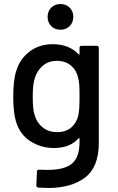

<svg xmlns="http://www.w3.org/2000/svg" viewBox="-20 -737 587 956"><path d="M386 -509H462Q472 -509 472 -499V-26Q472 95 403.5 147Q335 199 220 199Q205 199 171 197Q161 196 161 186L164 117Q164 113 167 110Q170 107 175 108Q189 109 216 109Q301 109 338.5 77.5Q376 46 376 -29V-47Q376 -49 374.5 -49.5Q373 -50 371 -48Q328 0 249 0Q184 0 131 -34Q78 -68 59 -134Q46 -178 46 -256Q46 -339 61 -384Q79 -444 127.5 -480.5Q176 -517 242 -517Q324 -517 371 -467Q373 -465 374.5 -465.5Q376 -466 376 -468V-499Q376 -509 386 -509ZM376 -257Q376 -299 374.5 -316.5Q373 -334 369 -350Q361 -387 333.5 -410.5Q306 -434 263 -434Q222 -434 194 -410.5Q166 -387 154 -350Q143 -320 143 -257Q143 -188 153 -163Q163 -126 192.5 -102.5Q222 -79 264 -79Q308 -79 335 -102.5Q362 -126 370 -163Q373 -179 374.5 -197Q376 -215 376 -257ZM217 -653Q217 -681 235 -699Q253 -717 281 -717Q309 -717 327 -699Q345 -681 345 -653Q345 -625 327 -607Q309 -589 281 -589Q253 -589 235 -607Q217 -625 217 -653Z"/></svg>

Font: BarlowMedium
Style: Regular
Weight: 500
Designer: Jeremy Tribby
Foundry: Tribby Type
Version: Version 1.422